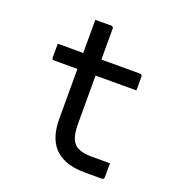

<svg xmlns="http://www.w3.org/2000/svg" viewBox="-127 -807 854 914"><g transform="rotate(20 300.0 -350.0)"><path d="M72 -532H489Q494 -532 497 -529Q500 -526 500 -521Q500 -509 500 -497.5Q500 -486 500 -475Q500 -464 500 -451H83Q80 -451 78 -451.5Q76 -452 74.5 -453.5Q73 -455 72.5 -457Q72 -459 72 -462Q72 -475 72 -486Q72 -497 72 -508.5Q72 -520 72 -532ZM500 -82Q500 -65 500 -47Q500 -29 500 -11Q500 -6 497.5 -3Q495 0 489 0Q486 0 476 0Q466 0 452.5 0Q439 0 426 0Q413 0 402 0Q358 0 322 -10Q286 -20 258.5 -43Q231 -66 216 -104.5Q201 -143 201 -201Q201 -251 201 -301Q201 -351 201 -400.5Q201 -450 201 -500Q201 -550 201 -600Q201 -625 201 -650Q201 -675 201 -700Q222 -700 242 -700Q262 -700 282 -700Q286 -700 288 -698.5Q290 -697 291.5 -695Q293 -693 293 -689Q293 -629 293 -569Q293 -509 293 -448.5Q293 -388 293 -327.5Q293 -267 293 -207Q293 -170 299.5 -146Q306 -122 320 -107Q334 -94 355.5 -88Q377 -82 408 -82Q421 -82 434 -82Q447 -82 460 -82Q473 -82 486 -82Z"/></g></svg>

Font: Recursive Monospace
Style: Regular
Weight: 400
Version: Version 1.047